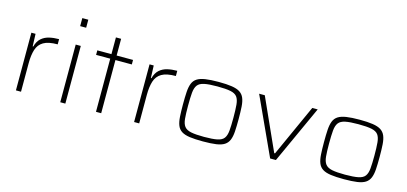

<svg xmlns="http://www.w3.org/2000/svg" viewBox="-65 -1188 3474 1640"><g transform="rotate(15 1672.5 -367.5)"><path d="M113 0V-510H150L154 -400H159Q172 -448 200.5 -473.5Q229 -499 269 -508.5Q309 -518 356 -518V-472Q274 -472 231.5 -447Q189 -422 173.5 -372.5Q158 -323 158 -252V0Z M501 -672V-743H554V-672ZM505 0V-510H550V0Z M821 0V-470H696V-510H821V-658H867V-510H1012V-470H867V0Z M1158 0V-510H1195L1199 -400H1204Q1217 -448 1245.5 -473.5Q1274 -499 1314 -508.5Q1354 -518 1401 -518V-472Q1319 -472 1276.5 -447Q1234 -422 1218.5 -372.5Q1203 -323 1203 -252V0Z M1768 8Q1697 8 1651 1.5Q1605 -5 1578.5 -22Q1552 -39 1540 -69Q1528 -99 1525 -144.5Q1522 -190 1522 -254Q1522 -319 1525 -364.5Q1528 -410 1540 -440Q1552 -470 1578.5 -487Q1605 -504 1651 -511Q1697 -518 1768 -518Q1838 -518 1884 -511Q1930 -504 1956.5 -487Q1983 -470 1995.5 -440Q2008 -410 2011 -364.5Q2014 -319 2014 -254Q2014 -190 2011 -144.5Q2008 -99 1995.5 -69Q1983 -39 1956.5 -22Q1930 -5 1884 1.5Q1838 8 1768 8ZM1767 -32Q1842 -32 1883.5 -40.5Q1925 -49 1942.5 -72.5Q1960 -96 1964 -139.5Q1968 -183 1968 -254Q1968 -325 1964 -369.5Q1960 -414 1942.5 -437.5Q1925 -461 1884 -469.5Q1843 -478 1767 -478Q1693 -478 1652 -469.5Q1611 -461 1593 -437.5Q1575 -414 1571 -369.5Q1567 -325 1567 -254Q1567 -183 1571 -139.5Q1575 -96 1593 -72.5Q1611 -49 1652 -40.5Q1693 -32 1767 -32Z M2361 0 2127 -510H2177L2383 -53H2390L2597 -510H2645L2412 0Z M3015 8Q2944 8 2898 1.5Q2852 -5 2825.5 -22Q2799 -39 2787 -69Q2775 -99 2772 -144.5Q2769 -190 2769 -254Q2769 -319 2772 -364.5Q2775 -410 2787 -440Q2799 -470 2825.5 -487Q2852 -504 2898 -511Q2944 -518 3015 -518Q3085 -518 3131 -511Q3177 -504 3203.5 -487Q3230 -470 3242.5 -440Q3255 -410 3258 -364.5Q3261 -319 3261 -254Q3261 -190 3258 -144.5Q3255 -99 3242.5 -69Q3230 -39 3203.5 -22Q3177 -5 3131 1.5Q3085 8 3015 8ZM3014 -32Q3089 -32 3130.5 -40.5Q3172 -49 3189.5 -72.5Q3207 -96 3211 -139.5Q3215 -183 3215 -254Q3215 -325 3211 -369.5Q3207 -414 3189.5 -437.5Q3172 -461 3131 -469.5Q3090 -478 3014 -478Q2940 -478 2899 -469.5Q2858 -461 2840 -437.5Q2822 -414 2818 -369.5Q2814 -325 2814 -254Q2814 -183 2818 -139.5Q2822 -96 2840 -72.5Q2858 -49 2899 -40.5Q2940 -32 3014 -32Z"/></g></svg>

Font: Saira Expanded ExtraLight
Style: Regular
Weight: 250
Width: 7
Designer: Hector Gatti with collaboration of the Omnibus-Type team
Foundry: Omnibus-Type
Version: Version 1.101